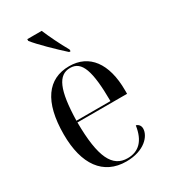

<svg xmlns="http://www.w3.org/2000/svg" viewBox="-190 -857 843 958"><g transform="rotate(-30 231.0 -378.0)"><path d="M275 -606H283V-616C255 -665 228 -721 209 -766H126V-756C153 -721 228 -648 275 -606ZM250 10C355 10 404 -49 404 -91C404 -107 395 -119 380 -123C368 -40 327 -1 264 -1C177 -1 136 -79 135 -281H421V-301C421 -457 354 -545 239 -545C116 -545 46 -451 46 -263C46 -90 118 10 250 10ZM331 -291H135C139 -466 170 -535 239 -535C306 -535 330 -465 331 -291Z"/></g></svg>

Font: Noto Serif Display Condensed
Style: Regular
Weight: 400
Width: 3
Designer: Monotype Design Team
Foundry: Monotype Imaging Inc.
Version: Version 2.009